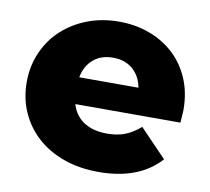

<svg xmlns="http://www.w3.org/2000/svg" viewBox="-67 -626 776 709"><g transform="rotate(10 321.0 -271.0)"><path d="M612 -223H218Q230 -181 264.5 -158.5Q299 -136 351 -136Q390 -136 418.5 -147Q447 -158 476 -183L576 -79Q497 9 345 9Q273 9 214.5 -12Q156 -33 114.5 -70.5Q73 -108 50 -159.5Q27 -211 27 -272Q27 -332 49.5 -383.5Q72 -435 112 -472Q152 -509 206.5 -530Q261 -551 325 -551Q386 -551 439 -531.5Q492 -512 531 -476Q570 -440 592.5 -388Q615 -336 615 -270Q615 -268 612 -223ZM215 -323H437Q429 -366 400 -391Q371 -416 326 -416Q281 -416 252 -391Q223 -366 215 -323Z"/></g></svg>

Font: CMG Sans ExtraBold
Style: Regular
Weight: 800
Designer: Julieta Ulanovsky
Foundry: Julieta Ulanovsky
Version: Version 7.200